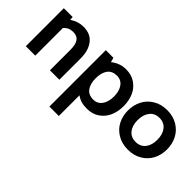

<svg xmlns="http://www.w3.org/2000/svg" viewBox="-46 -1027 1786 1786"><g transform="rotate(45 847.0 -134.0)"><path d="M310 -508Q403 -508 451 -446Q499 -384 499 -279V0H375V-269Q375 -339.5 351.5 -372.8Q328 -406 276 -406Q218.5 -406 182 -363V0H58V-500H174L176 -465Q239 -508 310 -508Z M871 -508Q942 -508 994 -472Q1046 -436 1071 -378.2Q1096 -320.5 1096 -249Q1096 -177.5 1071 -119.8Q1046 -62 994 -26Q942 10 871 10Q826 10 794.2 0.5Q762.5 -9 734 -30V242H610V-500H710L723 -454.5Q787 -508 871 -508ZM852 -92Q906.5 -92 937.8 -135Q969 -178 969 -249Q969 -320 937.8 -363Q906.5 -406 852 -406Q789.5 -406 758.8 -364Q728 -322 728 -249Q728 -176 758.8 -134Q789.5 -92 852 -92Z M1152 -249Q1152 -320.5 1181.8 -379.2Q1211.5 -438 1270.8 -474Q1330 -510 1409 -510Q1488 -510 1547.2 -474Q1606.5 -438 1636.2 -379.2Q1666 -320.5 1666 -249Q1666 -178 1636.2 -119.8Q1606.5 -61.5 1547.2 -25.8Q1488 10 1409 10Q1330 10 1270.8 -25.8Q1211.5 -61.5 1181.8 -119.8Q1152 -178 1152 -249ZM1539 -249Q1539 -321 1504.5 -364.5Q1470 -408 1409 -408Q1348 -408 1313.5 -364.5Q1279 -321 1279 -249Q1279 -178 1313.5 -135Q1348 -92 1409 -92Q1470 -92 1504.5 -135Q1539 -178 1539 -249Z"/></g></svg>

Font: Cabin
Style: Bold
Weight: 700
Designer: Pablo Impallari
Foundry: Pablo Impallari. http://www.impallari.com Igino Marini. http://www.ikern.com
Version: Version 3.001;hotconv 1.0.109;makeotfexe 2.5.65596